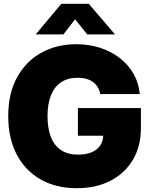

<svg xmlns="http://www.w3.org/2000/svg" viewBox="-20 -969 783 1000"><path d="M379.9 11.2Q272 11.2 191.7 -34.4Q111.3 -80.1 67.1 -164.3Q22.9 -248.5 22.9 -363.3Q22.9 -484.4 70.1 -568.4Q117.2 -652.3 197.5 -695.6Q277.8 -738.8 377 -738.8Q442.9 -738.8 500.7 -720.2Q558.6 -701.7 603.3 -667Q647.9 -632.3 675.3 -585Q702.6 -537.6 708 -479H502.4Q498.5 -499 489 -514.9Q479.5 -530.8 464.6 -541.7Q449.7 -552.7 429.7 -558.3Q409.7 -564 384.3 -564Q333 -564 298.1 -540.5Q263.2 -517.1 245.4 -472.7Q227.5 -428.2 227.5 -363.8Q227.5 -299.3 245.4 -254.6Q263.2 -210 298.6 -186.8Q334 -163.6 386.2 -163.6Q429.2 -163.6 458.5 -176.5Q487.8 -189.5 502.7 -212.4Q517.6 -235.4 517.6 -266.1L557.6 -262.2H385.7V-406.2H713.9V-302.2Q713.9 -206.5 671.9 -136.2Q629.9 -65.9 554.9 -27.3Q480 11.2 379.9 11.2ZM310.5 -790H167V-791L299.3 -949.2H442.4L578.1 -791V-790H434.1L371.1 -868.7Z"/></svg>

Font: Inter 28pt Black
Style: Regular
Weight: 900
Designer: Rasmus Andersson
Foundry: rsms
Version: Version 4.001;git-66647c0bb